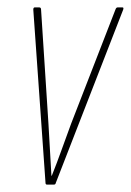

<svg xmlns="http://www.w3.org/2000/svg" viewBox="-20 -499 354 519"><path d="M107 0Q103 0 103 -5L70 -473Q70 -479 74 -479H86Q91 -479 91 -473L111 -164Q113 -129 115 -94Q117 -59 119 -24H120Q134 -59 146.5 -94Q159 -129 172 -164L292 -473Q294 -479 298 -479H311Q315 -479 313 -473L131 -5Q130 0 126 0Z"/></svg>

Font: Sofia Sans Extra Condensed Thin
Style: Italic
Weight: 250
Italic angle: -9°
Version: Version 4.100